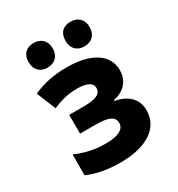

<svg xmlns="http://www.w3.org/2000/svg" viewBox="-181 -873 925 1000"><g transform="rotate(-30 281.5 -373.0)"><path d="M392 -608C434 -608 465 -634 465 -682C465 -730 434 -756 392 -756C349 -756 320 -732 320 -682C320 -634 349 -608 392 -608ZM170 -608C212 -608 243 -634 243 -682C243 -730 212 -756 170 -756C128 -756 98 -732 98 -682C98 -633 128 -608 170 -608ZM252 10C411 10 505 -53 505 -159C505 -225 462 -270 384 -284V-289C452 -303 489 -347 489 -410C489 -504 401 -560 258 -560C175 -560 113 -546 53 -519L100 -404C151 -426 193 -437 246 -437C301 -437 337 -423 337 -390C337 -354 304 -339 233 -339H144V-226H241C314 -226 349 -210 349 -173C349 -133 307 -114 235 -114C169 -114 112 -127 56 -152V-27C108 -2 177 10 252 10Z"/></g></svg>

Font: Noto Sans Mono SemiCondensed ExtraBold
Style: Regular
Weight: 800
Width: 4
Designer: Monotype Design Team
Foundry: Monotype Imaging Inc.
Version: Version 2.014